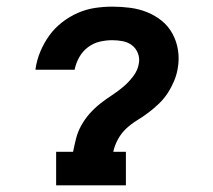

<svg xmlns="http://www.w3.org/2000/svg" viewBox="-20 -558 640 578"><path d="M149 0V-101H200Q204 -121 209 -141Q214 -161 224.5 -180Q235 -199 249.5 -215.5Q264 -232 281 -245.5Q298 -259 316.5 -271Q335 -283 351.5 -297Q368 -311 381.5 -329Q395 -347 398 -367Q401 -383 395 -398Q389 -413 377 -422Q365 -431 349.5 -434Q334 -437 318 -437Q299 -437 280 -432.5Q261 -428 245 -416Q229 -404 219 -386.5Q209 -369 205 -350Q205 -349 205 -349Q205 -349 205 -348H87Q87 -349 87 -349.5Q87 -350 87 -351Q91 -378 101.5 -403Q112 -428 128 -450.5Q144 -473 166.5 -490.5Q189 -508 214 -519Q239 -530 265.5 -534Q292 -538 318 -538Q345 -538 372 -534.5Q399 -531 423.5 -521Q448 -511 467.5 -495Q487 -479 499.5 -456Q512 -433 516 -406Q520 -379 515 -352Q512 -333 504 -314Q496 -295 485 -278Q474 -261 459 -246.5Q444 -232 427.5 -219.5Q411 -207 393 -196Q375 -185 360 -171Q345 -157 335 -138.5Q325 -120 321 -101H359V0Z"/></svg>

Font: Iosevka Slab Extended Oblique
Style: Bold
Weight: 700
Width: 7
Italic angle: -9°
Monospace: yes
Designer: Belleve Invis
Foundry: Belleve Invis
Version: Version 11.1.1; ttfautohint (v1.8.3)